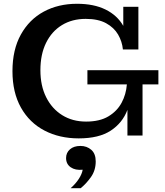

<svg xmlns="http://www.w3.org/2000/svg" viewBox="-20 -718 874 1017"><path d="M397 15Q295 15 215.5 -26.5Q136 -68 91 -148Q46 -228 46 -341Q46 -455 90.5 -535Q135 -615 212 -656.5Q289 -698 388 -698Q477 -698 539 -667.5Q601 -637 633 -581V-682H713V-456H631Q627 -498 605.5 -535Q584 -572 542 -595Q500 -618 434 -618Q362 -618 308 -585Q254 -552 224 -491Q194 -430 194 -346Q194 -264 224.5 -203Q255 -142 309.5 -108Q364 -74 436 -74Q508 -74 554 -101.5Q600 -129 624 -173.5Q648 -218 652 -271H443V-346H819V-271H735V0H655V-136Q629 -67 566.5 -26Q504 15 397 15ZM354 279Q381 255 397.5 229.5Q414 204 418 181Q379 185 354.5 168Q330 151 330 119Q330 91 350.5 73Q371 55 406 55Q440 55 463.5 75.5Q487 96 487 137Q487 185 461 221Q435 257 407 279Z"/></svg>

Font: Montagu Slab 16pt Medium
Style: Regular
Weight: 500
Designer: Florian Karsten
Foundry: Florian Karsten
Version: Version 1.000; ttfautohint (v1.8.3)